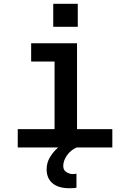

<svg xmlns="http://www.w3.org/2000/svg" viewBox="-20 -781 690 1017"><path d="M269 0V-552H388V0ZM74 0V-97H575V0ZM145 -455V-552H328V-455ZM262 -639V-761H392V-639ZM385 213Q378 215 369.5 215.5Q361 216 347 216Q289 216 258 189.5Q227 163 227 116Q227 81 244.5 52Q262 23 287.5 0.5Q313 -22 336 -34L386 0Q353 15 334 43Q315 71 315 98Q315 120 331.5 130.5Q348 141 365 141Q370 141 374.5 140.5Q379 140 385 139Z"/></svg>

Font: Azeret Mono Medium
Style: Regular
Weight: 500
Designer: Martin Vácha
Foundry: Displaay
Version: Version 1.002